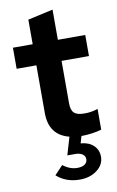

<svg xmlns="http://www.w3.org/2000/svg" viewBox="-100 -738 624 1027"><g transform="rotate(-10 212.0 -224.5)"><path d="M248.2 235.9Q173.5 235.9 123 190.6L168.1 142.8Q205.3 172 246 172Q272.5 172 286.6 161.7Q300.7 151.4 300.7 133.7Q300.7 116.7 286.2 106.7Q271.6 96.7 246.1 96.7H204.2L232.8 0.1Q125 -27.2 125 -147.1V-406.5H17.7V-521H125V-654.5L261.7 -684.9V-521H410.5V-406.5H261.7V-175.4Q261.7 -138.9 277.9 -123.6Q294.1 -108.2 333.7 -108.2Q353.9 -108.2 370.4 -110.9Q386.9 -113.5 406.7 -119.8V-7.6Q385.5 -0.6 354.5 3.5Q323.5 7.6 300.8 7.6Q299.9 7.6 298.9 7.6Q297.8 7.6 296.9 7.6L285.4 45.7Q329.4 49.1 354.9 73.3Q380.4 97.4 380.4 134.9Q380.4 177.7 342.5 206.8Q304.6 235.9 248.2 235.9Z"/></g></svg>

Font: Red Hat Display VF
Style: Regular
Weight: 300
Designer: Pentagram, MCKL
Foundry: Pentagram, MCKL
Version: Version 1.023